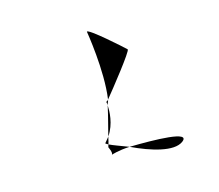

<svg xmlns="http://www.w3.org/2000/svg" viewBox="-63 -672 595 522"><g transform="rotate(30 234.0 -411.0)"><path d="M94 -532C94 -532 188 -465 236 -401C233 -432 220 -546 214 -546C204 -546 92 -540 94 -532ZM236 -401C237 -397 235 -394 235 -393C235 -393 239 -391 243 -387C240 -391 239 -397 236 -401ZM243 -387C261 -359 276 -332 287 -314C280 -351 255 -376 243 -387ZM287 -314C288 -308 288 -301 289 -294C291 -294 295 -295 298 -296C296 -300 292 -306 287 -314ZM298 -296C299 -292 302 -290 301 -290C296 -290 321 -284 320 -276C320 -276 329 -295 351 -319C326 -308 310 -300 298 -296ZM351 -319C407 -339 463 -369 468 -402C474 -442 400 -370 351 -319Z"/></g></svg>

Font: Ampere
Style: UltCndIta
Weight: 400
Version: Version 1